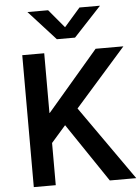

<svg xmlns="http://www.w3.org/2000/svg" viewBox="-65 -1071 817 1120"><g transform="rotate(-5 343.5 -510.5)"><path d="M86.7 0V-772.5H215.3V-422.9H217.2L516.2 -772.5H678.9L380.8 -434.6L686.7 0H531.8L300 -343.8L215.3 -247.1V0ZM138.7 -1020.5H259.8L349.6 -913.1L443.4 -1020.5H563.5L402.3 -847.7H295.9Z"/></g></svg>

Font: Gothic A1
Style: Bold
Weight: 700
Version: Version 2.50